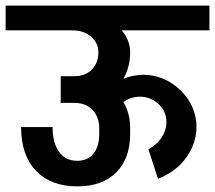

<svg xmlns="http://www.w3.org/2000/svg" viewBox="-55 -665 765 683"><path d="M690 -557H378Q408 -522 408 -479Q408 -427 384 -385Q420 -399 455 -399Q492 -399 526.5 -384.5Q561 -370 590 -341Q617 -314 630.5 -281Q644 -248 644 -214Q644 -177 629 -142Q614 -107 585 -78Q553 -47 507 -29L473 -134Q489 -143 505 -157Q537 -191 537 -231Q537 -267 512 -292Q483 -321 443 -321Q410 -321 384 -302Q408 -262 408 -209V-189Q408 -101 358.5 -51.5Q309 -2 220 -2Q126 -2 73 -57.5Q20 -113 20 -213H132Q132 -157 155 -125Q178 -93 220 -93Q257 -93 277.5 -118.5Q298 -144 298 -189V-208Q298 -249 274 -274Q250 -299 210 -299H161V-394H211Q248 -394 271.5 -417.5Q295 -441 295 -479Q295 -512 269 -534.5Q243 -557 202 -557H-35V-645H690Z"/></svg>

Font: Akshar Medium
Style: Regular
Weight: 500
Designer: Tall Chai
Foundry: Tall Chai
Version: Version 1.000